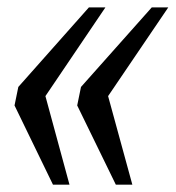

<svg xmlns="http://www.w3.org/2000/svg" viewBox="-20 -502 478 522"><path d="M189.9 -215.3 200.2 -265.6 392.6 -481.9H437.5L273.9 -240.7L339.8 0H294.9ZM19.5 -215.3 29.8 -265.6 221.7 -481.9H266.6L103.5 -240.7L168.9 0H124Z"/></svg>

Font: Charis SIL APac
Style: Italic
Weight: 400
Italic angle: -11°
Foundry: SIL International
Version: Version 5.000